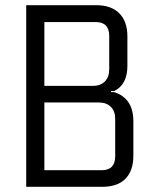

<svg xmlns="http://www.w3.org/2000/svg" viewBox="-20 -720 595 740"><path d="M151 -64H372Q424 -64 424 -118V-261Q424 -292 407 -308.5Q390 -325 361 -325H151ZM349 -635H151V-389H339Q367 -389 384 -406Q401 -423 401 -453V-581Q401 -635 349 -635ZM374 0H81V-700H351Q409 -700 440 -668.5Q471 -637 471 -580V-466Q471 -394 420 -369H408V-365H420Q494 -341 494 -253V-120Q494 -62 463.5 -31Q433 0 374 0Z"/></svg>

Font: Strong
Style: Regular
Weight: 400
Designer: Roman Shchyukin (Gaslight Type Foundry)
Foundry: Cyreal (www.cyreal.org)
Version: Version 1.001